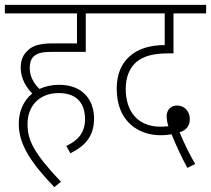

<svg xmlns="http://www.w3.org/2000/svg" viewBox="-20 -642 866 788"><path d="M252 -43 269 -13C329 -43 366 -82 366 -156C366 -225 326 -294 222 -294C193 -294 166 -288 142 -277C121 -297 102 -327 102 -361C102 -382 106 -397 116 -408C130 -423 150 -429 191 -429H332V-587H427V-622H0V-587H296V-464H198C136 -464 109 -452 89 -430C73 -414 65 -391 65 -364C65 -319 88 -284 112 -258C78 -230 57 -188 57 -133C57 -51 105 24 203 126L230 104C118 -15 93 -66 93 -133C93 -207 141 -260 221 -260C299 -260 329 -214 329 -153C329 -95 297 -64 252 -43Z M749 47 781 31C757 -10 734 -58 717 -99C743 -107 759 -124 759 -153C759 -184 738 -209 707 -209C681 -209 664 -191 664 -165C664 -151 667 -137 671 -124C660 -123 649 -122 639 -122C547 -122 496 -183 496 -277C496 -326 512 -363 539 -387C569 -412 609 -423 673 -423H692V-587H826V-622H414V-587H656V-457C596 -457 545 -442 510 -409C478 -380 459 -337 459 -278C459 -140 552 -87 639 -87C658 -87 672 -89 684 -91C699 -54 727 8 749 47Z"/></svg>

Font: Noto Sans Devanagari UI Condensed ExtraLight
Style: Regular
Weight: 200
Width: 3
Designer: Jelle Bosma - Monotype Design Team
Foundry: Monotype Imaging Inc.
Version: Version 2.004